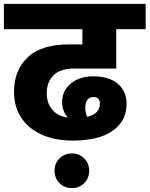

<svg xmlns="http://www.w3.org/2000/svg" viewBox="-25 -716 768 986"><path d="M215 -237Q215 -188 242.5 -154Q270 -120 323 -112Q294 -146 294 -191Q294 -250 338.5 -287Q383 -324 453 -324Q537 -324 581 -285Q625 -246 625 -182Q625 -94 553 -44Q481 6 349 6Q258 6 189.5 -24.5Q121 -55 84 -111.5Q47 -168 47 -246Q47 -354 116.5 -421Q186 -488 331 -488H398V-566H-5V-696H723V-566H572V-364H357Q284 -364 249.5 -329Q215 -294 215 -237ZM413 -163Q413 -136 423 -116Q488 -131 488 -185Q488 -201 479 -209.5Q470 -218 455 -218Q436 -218 424.5 -204Q413 -190 413 -163ZM255 161Q255 123 280.5 97.5Q306 72 344 72Q382 72 407.5 97.5Q433 123 433 161Q433 199 407.5 224.5Q382 250 344 250Q306 250 280.5 224.5Q255 199 255 161Z"/></svg>

Font: FiraGO Heavy
Style: Regular
Weight: 900
Designer: bBox Type
Foundry: bBox Type GmbH
Version: Version 1.001